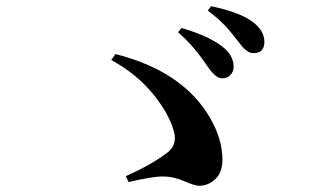

<svg xmlns="http://www.w3.org/2000/svg" viewBox="-20 -743 1040 618"><path d="M693 -491Q673 -492 646 -532Q600 -600 553 -639L564 -653Q660 -625 703 -587Q732 -561 732 -528Q732 -512 721 -501Q710 -490 693 -491ZM796 -572Q786 -572 777.5 -577.5Q769 -583 762.5 -590Q756 -597 744 -613Q743 -614 735.5 -623.5Q728 -633 726 -635.5Q724 -638 716.5 -647Q709 -656 703.5 -661.5Q698 -667 689 -675.5Q680 -684 670 -692Q660 -700 649 -709L659 -723Q752 -704 794 -672Q831 -644 831 -608Q831 -572 796 -572ZM394 -157 385 -176Q464 -211 515 -249Q552 -275 540 -319Q525 -376 472.5 -440.5Q420 -505 338 -550L352 -569Q571 -513 657 -362Q696 -294 696 -229Q696 -188 673 -166.5Q650 -145 621 -145Q607 -145 572.5 -160Q538 -175 505 -175Q469 -175 394 -157Z"/></svg>

Font: Swei Spring CJKtc
Style: Bold
Weight: 700
Version: Version 1.021